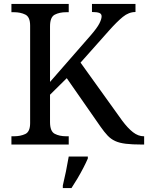

<svg xmlns="http://www.w3.org/2000/svg" viewBox="-20 -734 752 975"><path d="M38 0V-42H51Q84 -42 108.5 -53.5Q133 -65 133 -109V-604Q133 -648 108.5 -660Q84 -672 51 -672H38V-714H329V-672H316Q282 -672 258 -659.5Q234 -647 234 -600V-318L441 -555Q473 -592 484.5 -614.5Q496 -637 496 -651Q496 -664 484 -668.5Q472 -673 447 -673V-714H668V-673Q634 -673 603.5 -648Q573 -623 534 -579L389 -416L600 -122Q629 -83 655.5 -62.5Q682 -42 710 -42H712V0H701Q651 0 618.5 -4Q586 -8 564.5 -18Q543 -28 526.5 -45.5Q510 -63 491 -90L319 -337L234 -253V-114Q234 -67 258 -54.5Q282 -42 316 -42H329V0ZM299 208Q307 175 315 136Q323 97 329 61H426V71Q417 92 403 119Q389 146 373 173Q357 200 343 221H299Z"/></svg>

Font: Noto Serif Khojki
Style: Regular
Weight: 400
Designer: Juan Bruce
Version: Version 2.002